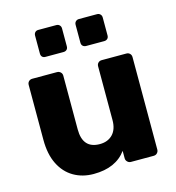

<svg xmlns="http://www.w3.org/2000/svg" viewBox="-111 -839 863 943"><g transform="rotate(-15 320.5 -367.0)"><path d="M250 10Q193 10 148.5 -16Q104 -42 79 -92.5Q54 -143 54 -216V-495Q54 -506 61 -513Q68 -520 79 -520H204Q215 -520 222.5 -513Q230 -506 230 -495V-222Q230 -124 317 -124Q358 -124 382.5 -149.5Q407 -175 407 -222V-495Q407 -506 414 -513Q421 -520 432 -520H557Q568 -520 575 -513Q582 -506 582 -495V-25Q582 -15 575 -7.5Q568 0 557 0H441Q431 0 423.5 -7.5Q416 -15 416 -25V-63Q390 -27 348.5 -8.5Q307 10 250 10ZM376 -607Q366 -607 359.5 -613Q353 -619 353 -630V-721Q353 -731 359.5 -737.5Q366 -744 376 -744H468Q478 -744 484.5 -737.5Q491 -731 491 -721V-630Q491 -619 484.5 -613Q478 -607 468 -607ZM169 -607Q159 -607 153 -613Q147 -619 147 -630V-721Q147 -731 153 -737.5Q159 -744 169 -744H261Q271 -744 277.5 -737.5Q284 -731 284 -721V-630Q284 -619 277.5 -613Q271 -607 261 -607Z"/></g></svg>

Font: Rubik Light
Style: Bold
Weight: 700
Version: Version 2.104